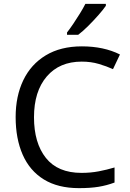

<svg xmlns="http://www.w3.org/2000/svg" viewBox="-20 -964 672 994"><path d="M403 -645Q288 -645 222 -568Q156 -491 156 -357Q156 -224 217.5 -146.5Q279 -69 402 -69Q449 -69 491 -77Q533 -85 573 -97V-19Q533 -4 490.5 3Q448 10 389 10Q280 10 207 -35Q134 -80 97.5 -163Q61 -246 61 -358Q61 -466 100.5 -548.5Q140 -631 217 -677.5Q294 -724 404 -724Q517 -724 601 -682L565 -606Q532 -621 491.5 -633Q451 -645 403 -645ZM528 -934Q516 -916 491 -887.5Q466 -859 437.5 -830.5Q409 -802 385 -784H327V-796Q342 -815 359.5 -841Q377 -867 394 -894.5Q411 -922 422 -944H528Z"/></svg>

Font: Noto Znamenny Musical Notation
Style: Regular
Weight: 400
Version: Version 1.003; ttfautohint (v1.8.4.7-5d5b)